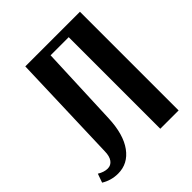

<svg xmlns="http://www.w3.org/2000/svg" viewBox="-205 -825 962 962"><g transform="rotate(-45 275.5 -344.5)"><path d="M-9.8 -15.1 6.8 -62Q34.7 -44.9 60.1 -44.9Q83 -44.9 96.7 -63.5Q110.4 -82 110.8 -117.2L129.9 -699.2H517.1V0H387.2V-648.9H258.8L241.2 -220.2Q236.8 -110.4 193.1 -50.3Q149.4 9.8 79.1 9.8Q30.8 9.8 -9.8 -15.1Z"/></g></svg>

Font: Moniqa Black Paragraph
Style: Regular
Weight: 900
Designer: Rajesh Rajput
Foundry: Rajesh Rajput
Version: Version 1.000